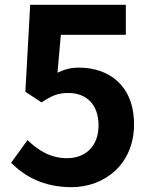

<svg xmlns="http://www.w3.org/2000/svg" viewBox="-20 -761 629 795"><path d="M276 14C413 14 535 -81 535 -246C535 -407 431 -481 307 -481C273 -481 248 -474 218 -460L232 -617H501V-741H105L85 -381L152 -337C195 -365 219 -376 263 -376C338 -376 388 -328 388 -242C388 -155 334 -106 257 -106C188 -106 136 -140 94 -181L26 -87C81 -32 159 14 276 14Z"/></svg>

Font: Noto Sans HK
Style: Bold
Weight: 700
Designer: Ryoko NISHIZUKA 西塚涼子 (kana, bopomofo & ideographs); Paul D. Hunt (Latin, Greek & Cyrillic); Sandoll Communications 산돌커뮤니
Foundry: Adobe
Version: Version 2.002;hotconv 1.0.116;makeotfexe 2.5.65601